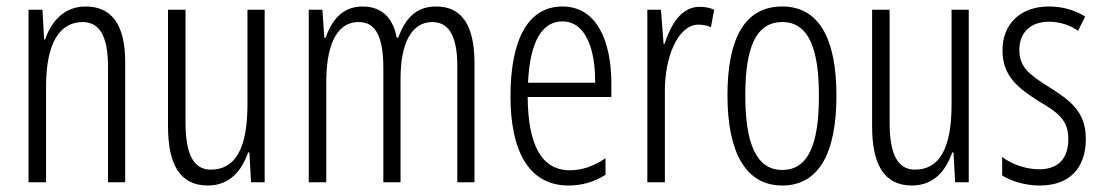

<svg xmlns="http://www.w3.org/2000/svg" viewBox="-20 -613 3401 592"><path d="M244 -593C178 -593 138 -547 119 -491H116L111 -583H68V-51H122V-346C122 -482 165 -545 235 -545C286 -545 313 -503 313 -408V-51H366V-421C366 -539 323 -593 244 -593Z M796 -583H743V-291C743 -154 705 -90 630 -90C578 -90 552 -135 552 -236V-583H498V-224C498 -107 534 -41 621 -41C689 -41 726 -88 745 -143H749L754 -51H796Z M1325 -593C1263 -593 1230 -557 1208 -497H1203C1194 -550 1163 -593 1098 -593C1034 -593 1002 -548 984 -497H980L974 -583H932V-51H986V-360C986 -460 1011 -545 1086 -545C1132 -545 1162 -511 1162 -403V-51H1215V-370C1215 -480 1249 -545 1313 -545C1360 -545 1390 -508 1390 -410V-51H1443V-418C1443 -538 1402 -593 1325 -593Z M1714 -593C1607 -593 1554 -489 1554 -316C1554 -153 1607 -41 1733 -41C1776 -41 1814 -53 1847 -74V-125C1810 -100 1774 -88 1737 -88C1650 -88 1608 -166 1607 -314H1865V-356C1865 -483 1822 -593 1714 -593ZM1714 -547C1786 -547 1816 -461 1815 -358H1608C1614 -486 1652 -547 1714 -547Z M2137 -592C2080 -592 2048 -536 2029 -478H2026L2018 -583H1976V-51H2030V-330C2029 -434 2069 -537 2134 -537C2148 -537 2162 -534 2172 -529L2182 -583C2167 -590 2151 -592 2137 -592Z M2559 -318C2559 -494 2505 -593 2392 -593C2277 -593 2223 -496 2223 -319C2223 -142 2280 -41 2392 -41C2505 -41 2559 -141 2559 -318ZM2278 -319C2278 -467 2311 -545 2392 -545C2473 -545 2505 -464 2505 -318C2505 -163 2470 -89 2392 -89C2313 -89 2278 -168 2278 -319Z M2967 -583H2914V-291C2914 -154 2876 -90 2801 -90C2749 -90 2723 -135 2723 -236V-583H2669V-224C2669 -107 2705 -41 2792 -41C2860 -41 2897 -88 2916 -143H2920L2925 -51H2967Z M3328 -185C3328 -269 3280 -303 3214 -345C3151 -384 3123 -408 3123 -459C3123 -514 3159 -546 3214 -546C3247 -546 3279 -536 3304 -518L3326 -562C3294 -582 3256 -593 3214 -593C3123 -593 3071 -536 3071 -458C3071 -378 3119 -341 3186 -299C3246 -264 3274 -240 3274 -184C3274 -125 3243 -91 3185 -91C3142 -91 3099 -107 3070 -129V-72C3096 -56 3137 -41 3186 -41C3278 -41 3328 -95 3328 -185Z"/></svg>

Font: Noto Sans Tamil UI ExtraCondensed Light
Style: Regular
Weight: 300
Width: 2
Designer: Jelle Bosma - Monotype Design Team
Foundry: Monotype Imaging Inc.
Version: Version 2.004